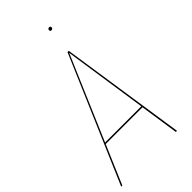

<svg xmlns="http://www.w3.org/2000/svg" viewBox="-258 -910 982 982"><g transform="rotate(-45 233.0 -418.5)"><path d="M310.5 -817.4Q301.3 -817.4 301.3 -826.7Q301.3 -831.1 304.2 -834Q307.1 -836.9 311.5 -836.9Q321.3 -836.9 321.3 -828.1Q321.3 -823.7 318.1 -820.6Q314.9 -817.4 310.5 -817.4ZM392.1 0 360.8 -210H94.7L4.9 0H-3.4L289.1 -680.7H298.3L400.4 0ZM98.1 -217.8H359.9L292.5 -671.9Z"/></g></svg>

Font: Fira Sans Compressed Eight
Style: Italic
Weight: 100
Width: 3
Italic angle: -8°
Designer: Carrois Corporate & Edenspiekermann AG
Foundry: Carrois Corporate GbR & Edenspiekermann AG
Version: Version 4.203;PS 004.203;hotconv 1.0.88;makeotf.lib2.5.64775